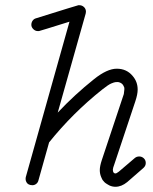

<svg xmlns="http://www.w3.org/2000/svg" viewBox="-20 -714 587 735"><path d="M125 -595Q115 -595 107.5 -602.5Q100 -610 100 -619Q100 -628 105 -635Q110 -642 118 -644Q278 -694 280 -694Q282 -694 284 -694Q294 -694 301.5 -687Q309 -680 309 -669L308 -662L201 -283Q266 -352 340 -411Q390 -451 427 -451Q465 -451 488 -423Q507 -401 507 -371Q507 -353 498 -326L418 -86Q412 -70 412 -65Q412 -50 422 -50Q426 -50 435 -57L496 -109Q503 -115 513 -115Q523 -115 530.5 -108Q538 -101 538 -90Q538 -79 529 -71Q470 -20 467 -17Q445 1 422 1Q410 1 399 -4Q388 -10 383.5 -13.5Q379 -17 377 -20Q373 -24 371 -28L367 -37Q362 -49 362 -63Q362 -78 370 -102Q452 -349 454 -354Q455 -361 456 -371Q456 -375 456 -378L453 -385Q449 -394 439 -398Q434 -400 430 -400Q426 -400 421.5 -399.5Q417 -399 406 -394.5Q395 -390 371 -371Q258 -281 168 -169L127 -23Q125 -15 118.5 -10Q112 -5 104 -5Q96 -5 90 -8Q84 -11 81 -17Q78 -23 78 -28.5Q78 -34 79 -37L246 -631Q131 -595 129 -595Q127 -595 125 -595Z"/></svg>

Font: TT2020Base
Style: Italic
Weight: 400
Italic angle: -15°
Version: Version 0.2.000